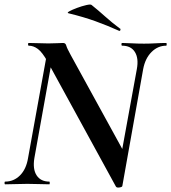

<svg xmlns="http://www.w3.org/2000/svg" viewBox="-25 -815 757 849"><path d="M487 9 185 -543Q162 -584 142.5 -598.5Q123 -613 102 -613Q99 -613 99 -619Q99 -625 102 -625Q122 -625 147 -624Q172 -623 189 -623Q206 -623 227.5 -624Q249 -625 254 -625Q265 -625 268 -613.5Q271 -602 287 -573L523 -143L516 7Q516 12 503 14Q490 16 487 9ZM-2 0Q-5 0 -5 -6Q-5 -12 -2 -12Q36 -12 63.5 -39.5Q91 -67 99 -116L187 -602L214 -600L127 -116Q119 -67 137 -39.5Q155 -12 193 -12Q195 -12 195 -6Q195 0 193 0Q172 0 149 -1Q126 -2 96 -2Q70 -2 45 -1Q20 0 -2 0ZM516 7 497 -54 580 -509Q589 -557 571.5 -585Q554 -613 515 -613Q512 -613 512 -619Q512 -625 515 -625Q533 -625 557.5 -623.5Q582 -622 612 -622Q638 -622 663 -623.5Q688 -625 710 -625Q712 -625 712 -619Q712 -613 710 -613Q673 -613 645 -585Q617 -557 608 -509ZM501 -679Q450 -702 397.5 -721Q345 -740 279 -756Q269 -758 281.5 -765Q294 -772 315.5 -780Q337 -788 356.5 -792.5Q376 -797 380 -793Q410 -769 440 -742Q470 -715 505 -689Q509 -688 507.5 -682.5Q506 -677 501 -679Z"/></svg>

Font: Cormorant Light
Style: Bold Italic
Weight: 700
Italic angle: -10°
Version: Version 4.000